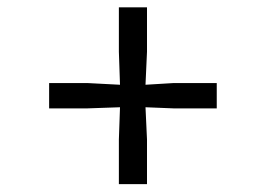

<svg xmlns="http://www.w3.org/2000/svg" viewBox="-20 -576 709 512"><path d="M297 -85V-204L300 -290L213.5 -287H111V-354.5H213.5L300 -350L297 -438V-556.5H372V-438L368 -350L442.5 -354.5H558V-287H442.5L368 -290L372 -204V-85Z"/></svg>

Font: Merriweather 20pt Light
Style: Regular
Weight: 300
Version: Version 2.100